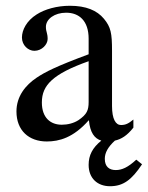

<svg xmlns="http://www.w3.org/2000/svg" viewBox="-20 -480 512 665"><path d="M287 -127C287 -98 281 -84 252 -64C235 -53 214 -48 194 -48C155 -48 125 -72 125 -125C125 -156 135 -180 159 -202C184 -225 225 -246 287 -268ZM452 73C423 100 402 109 381 109C359 109 343 98 343 70C343 49 354 29 378 7C400 2 420 -10 442 -38V-66C425 -52 415 -47 399 -47C381 -47 368 -67 368 -113V-304C368 -365 364 -386 340 -415C316 -444 278 -460 222 -460C177 -460 135 -448 107 -430C72 -408 56 -376 56 -350C56 -323 78 -304 99 -304C125 -304 145 -326 145 -345C145 -366 139 -369 139 -387C139 -414 169 -436 209 -436C254 -436 287 -408 287 -346V-292C174 -250 137 -231 107 -211C68 -185 37 -146 37 -94C37 -28 80 10 142 10C185 10 234 -3 287 -63H288C292 -21 307 0 331 7C300 32 287 58 287 91C287 138 318 165 361 165C407 165 436 143 472 89Z"/></svg>

Font: XITS Math
Style: Regular
Weight: 400
Designer: MicroPress Inc., with final additions and corrections provided by Coen Hoffman, Elsevier (retired)
Version: Version 1.302